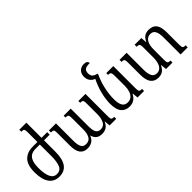

<svg xmlns="http://www.w3.org/2000/svg" viewBox="66 -1580 2399 2399"><g transform="rotate(-45 1265.5 -380.0)"><path d="M342 -492V-659Q342 -689 338.5 -703Q335 -717 323.5 -721Q312 -725 290 -725V-760H415V-492H515V-448H415V-243Q415 -121 370 -55.5Q325 10 231 10Q143 10 95.5 -56Q48 -122 48 -250Q48 -378 105 -435Q162 -492 258 -492ZM260 -448Q219 -448 187.5 -430Q156 -412 138.5 -369Q121 -326 121 -251Q121 -149 147.5 -92Q174 -35 232 -35Q296 -35 318.5 -91Q341 -147 341 -242V-448Z M1066 -492H1191V-105Q1191 -74 1194 -59Q1197 -44 1208 -39.5Q1219 -35 1243 -35V0H1126L1119 -77H1116Q1080 10 987 10Q937 10 908 -13Q879 -36 867 -80H864Q846 -33 811 -11.5Q776 10 730 10Q664 10 630.5 -34.5Q597 -79 597 -173V-389Q597 -420 594 -434Q591 -448 580 -452Q569 -456 545 -456V-492H670V-183Q670 -113 689 -77.5Q708 -42 754 -42Q811 -42 834.5 -85Q858 -128 858 -196V-390Q858 -421 854.5 -436Q851 -451 840 -455.5Q829 -460 806 -460V-492H931V-183Q931 -109 950 -76Q969 -43 1014 -43Q1069 -43 1093 -90.5Q1117 -138 1117 -210V-390Q1117 -421 1114 -436Q1111 -451 1100 -455.5Q1089 -460 1066 -460Z M1471 11Q1401 11 1361 -36Q1321 -83 1321 -186Q1321 -267 1344.5 -359.5Q1368 -452 1411 -538Q1374 -551 1351.5 -581.5Q1329 -612 1329 -657Q1329 -707 1359 -739Q1389 -771 1440 -771Q1472 -771 1486.5 -759Q1501 -747 1503 -727Q1436 -727 1415.5 -708Q1395 -689 1395 -651Q1395 -614 1413.5 -594Q1432 -574 1476 -565V-550Q1436 -464 1415.5 -371.5Q1395 -279 1395 -195Q1395 -118 1418 -80Q1441 -42 1492 -42Q1533 -42 1559 -65Q1585 -88 1597.5 -126.5Q1610 -165 1610 -212V-384Q1610 -419 1606 -435Q1602 -451 1591 -455.5Q1580 -460 1559 -460V-492H1683V-107Q1683 -74 1686.5 -59Q1690 -44 1701 -40Q1712 -36 1735 -36V0H1620L1612 -76H1608Q1585 -32 1552.5 -10.5Q1520 11 1471 11Z M2454 -107Q2454 -75 2457.5 -60Q2461 -45 2472 -40.5Q2483 -36 2506 -36V0H2380V-307Q2380 -370 2361 -409.5Q2342 -449 2293 -449Q2241 -449 2213.5 -405.5Q2186 -362 2186 -280V-107Q2186 -74 2189.5 -59Q2193 -44 2204 -40Q2215 -36 2237 -36V0H2123L2115 -77H2111Q2091 -34 2060.5 -11.5Q2030 11 1983 11Q1915 11 1879.5 -35Q1844 -81 1844 -184V-386Q1844 -418 1840.5 -433Q1837 -448 1826 -452Q1815 -456 1793 -456V-492H1918V-194Q1918 -122 1938 -82Q1958 -42 2007 -42Q2044 -42 2067.5 -65Q2091 -88 2102 -126.5Q2113 -165 2113 -212V-388Q2113 -418 2109.5 -432.5Q2106 -447 2095 -451.5Q2084 -456 2060 -456V-492H2179L2184 -415H2188Q2208 -458 2237.5 -479.5Q2267 -501 2316 -501Q2387 -501 2420.5 -456.5Q2454 -412 2454 -317Z"/></g></svg>

Font: Noto Serif Armenian Condensed
Style: Regular
Weight: 400
Width: 3
Designer: Monotype Design Team
Foundry: Monotype Imaging Inc.
Version: Version 2.008; ttfautohint (v1.8.4.7-5d5b)